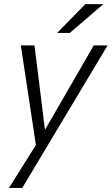

<svg xmlns="http://www.w3.org/2000/svg" viewBox="-20 -710 547 940"><path d="M259.8 -548.8 397.9 -689.9H485.8L321.8 -548.8ZM23.9 210 155.8 0 82 -487.8H148.9L200.2 -74.2L439 -487.8H506.8L88.9 210Z"/></svg>

Font: HK Grotesk Light Italic
Style: Regular
Weight: 300
Italic angle: -13°
Designer: Alfredo Marco Pradil and Stefan Peev
Foundry: Hanken Design Co.
Version: Version 1.000;PS 001.000;hotconv 1.0.88;makeotf.lib2.5.64775